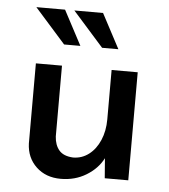

<svg xmlns="http://www.w3.org/2000/svg" viewBox="-49 -679 651 740"><g transform="rotate(5 276.5 -308.5)"><path d="M213 17Q155 17 118 -18Q81 -53 79 -108V-418H180V-144Q182 -111 199 -91Q216 -71 253 -69Q287 -69 314 -89.5Q341 -110 356.5 -146Q372 -182 372 -227V-418H473V0H382L376 -77Q355 -36 311.5 -9.5Q268 17 213 17ZM62 -634H173L244 -500H181ZM209 -634H320L391 -500H328Z"/></g></svg>

Font: Reem Kufi Ink
Style: Regular
Weight: 400
Designer: Khaled Hosny
Version: Version 1.7